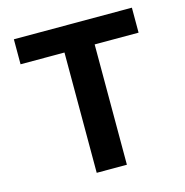

<svg xmlns="http://www.w3.org/2000/svg" viewBox="-104 -795 857 891"><g transform="rotate(-15 325.0 -349.0)"><path d="M252 0V-578H41V-698H608V-578H397V0Z"/></g></svg>

Font: Azeret Mono SemiBold
Style: Regular
Weight: 600
Designer: Martin Vácha
Foundry: Displaay
Version: Version 1.002